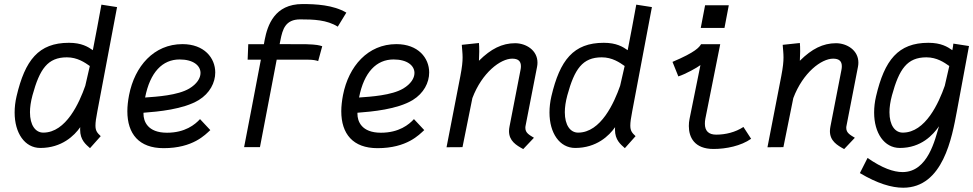

<svg xmlns="http://www.w3.org/2000/svg" viewBox="-20 -712 4708 929"><path d="M137.2 -251C171.9 -377.9 210.4 -434.6 303.7 -434.6C354.5 -434.6 390.1 -409.7 414.6 -392.6L392.6 -296.9C364.3 -215.8 299.8 -70.3 189.5 -70.3C151.4 -70.3 125 -106.4 125 -168.9C125 -192.9 128.9 -220.2 137.2 -251ZM546.4 -677.7 470.7 -689.5C469.7 -679.7 431.6 -480.5 429.2 -469.2C405.8 -485.4 375 -504.9 313.5 -504.9C166.5 -504.9 101.1 -420.9 60.1 -246.1C53.7 -218.8 50.8 -192.4 50.8 -167.5C50.8 -68.4 99.6 3.9 175.3 3.9C278.8 3.9 339.8 -55.7 368.2 -96.7C367.7 -92.3 367.7 -88.4 367.7 -84.5C367.7 -34.2 395.5 -13.2 415.5 4.9L467.3 -53.2C450.2 -69.3 441.9 -79.1 441.9 -104.5C441.9 -120.1 444.8 -141.6 451.2 -173.8Z M682.1 -240.2C706.1 -362.8 766.1 -424.3 849.1 -424.3C915.5 -424.3 950.2 -394.5 950.2 -358.9C950.2 -333.5 932.6 -305.7 896 -283.7C840.3 -250.5 738.3 -244.1 682.1 -240.2ZM862.8 -498.5C724.6 -498.5 631.8 -391.6 604.5 -252C599.1 -224.1 596.2 -197.8 596.2 -173.8C596.2 -64.5 652.3 4.9 771.5 4.9C914.6 4.9 973.1 -60.5 997.6 -82.5L947.8 -135.7C923.8 -109.4 875.5 -69.8 788.1 -69.8C693.4 -69.8 674.3 -126 674.3 -161.1V-166.5C744.6 -171.9 867.2 -182.6 941.9 -228C995.1 -260.7 1021.5 -312 1021.5 -361.3C1021.5 -432.1 967.8 -498.5 862.8 -498.5Z M1614.3 -583 1655.8 -650.9C1591.8 -688.5 1507.8 -692.4 1443.4 -692.4C1308.1 -692.4 1274.4 -589.4 1260.7 -519.5C1258.8 -510.3 1258.3 -505.9 1256.8 -498H1181.2L1178.2 -423.3H1242.2C1229 -351.6 1163.6 -12.2 1161.1 0H1237.8C1238.3 -2 1304.7 -348.1 1318.8 -423.3H1467.8C1495.1 -423.3 1509.8 -419.9 1519.5 -416.5L1539.1 -488.3C1525.4 -492.7 1512.7 -496.6 1462.4 -498C1426.8 -498 1366.2 -498.5 1333 -498.5L1336.9 -517.6C1347.2 -570.3 1360.8 -618.2 1432.6 -618.2C1497.1 -618.2 1561.5 -616.2 1614.3 -583Z M1717.3 -240.2C1741.2 -362.8 1801.3 -424.3 1884.3 -424.3C1950.7 -424.3 1985.4 -394.5 1985.4 -358.9C1985.4 -333.5 1967.8 -305.7 1931.2 -283.7C1875.5 -250.5 1773.4 -244.1 1717.3 -240.2ZM1897.9 -498.5C1759.8 -498.5 1667 -391.6 1639.6 -252C1634.3 -224.1 1631.3 -197.8 1631.3 -173.8C1631.3 -64.5 1687.5 4.9 1806.6 4.9C1949.7 4.9 2008.3 -60.5 2032.7 -82.5L1982.9 -135.7C1959 -109.4 1910.6 -69.8 1823.2 -69.8C1728.5 -69.8 1709.5 -126 1709.5 -161.1V-166.5C1779.8 -171.9 1902.3 -182.6 1977.1 -228C2030.3 -260.7 2056.6 -312 2056.6 -361.3C2056.6 -432.1 2002.9 -498.5 1897.9 -498.5Z M2297.4 -418C2298.3 -433.6 2298.8 -449.2 2298.8 -462.9C2298.8 -480.5 2298.3 -495.1 2297.4 -503.9L2214.4 -495.1C2215.8 -471.7 2218.3 -455.6 2218.3 -434.1C2218.3 -413.1 2215.8 -387.2 2207.5 -344.2L2140.6 0.5L2217.8 0L2265.6 -237.3C2312.5 -361.3 2401.9 -428.2 2458.5 -428.2C2487.8 -428.2 2500.5 -415.5 2500.5 -391.6C2500.5 -386.2 2500 -379.9 2498.5 -373.5L2445.3 -99.6C2443.8 -91.8 2442.9 -84.5 2442.9 -77.6C2442.9 -30.3 2477.5 -9.3 2511.7 9.3L2563.5 -45.4C2542 -58.6 2522 -68.4 2522 -92.8C2522 -96.2 2522 -99.1 2522.9 -103L2578.6 -388.7C2580.1 -396 2580.6 -402.8 2580.6 -409.2C2580.6 -469.2 2524.9 -502.9 2472.2 -502.9C2409.7 -502.9 2355 -475.6 2297.4 -418Z M2725.1 -251C2759.8 -377.9 2798.3 -434.6 2891.6 -434.6C2942.4 -434.6 2978 -409.7 3002.4 -392.6L2980.5 -296.9C2952.1 -215.8 2887.7 -70.3 2777.3 -70.3C2739.3 -70.3 2712.9 -106.4 2712.9 -168.9C2712.9 -192.9 2716.8 -220.2 2725.1 -251ZM3134.3 -677.7 3058.6 -689.5C3057.6 -679.7 3019.5 -480.5 3017.1 -469.2C2993.7 -485.4 2962.9 -504.9 2901.4 -504.9C2754.4 -504.9 2689 -420.9 2647.9 -246.1C2641.6 -218.8 2638.7 -192.4 2638.7 -167.5C2638.7 -68.4 2687.5 3.9 2763.2 3.9C2866.7 3.9 2927.7 -55.7 2956.1 -96.7C2955.6 -92.3 2955.6 -88.4 2955.6 -84.5C2955.6 -34.2 2983.4 -13.2 3003.4 4.9L3055.2 -53.2C3038.1 -69.3 3029.8 -79.1 3029.8 -104.5C3029.8 -120.1 3032.7 -141.6 3039.1 -173.8Z M3391.6 -686.5 3370.6 -576.7H3485.4L3506.3 -686.5ZM3464.8 -498H3372.1C3363.3 -483.9 3347.2 -460.4 3233.9 -412.6L3262.2 -342.3C3298.3 -354 3352.1 -384.3 3369.1 -397L3316.4 -136.7C3314 -125.5 3313 -114.3 3313 -102.1C3313 -48.3 3339.4 8.8 3432.6 8.8C3493.2 8.8 3565.4 -5.9 3614.3 -40.5L3577.1 -97.7C3538.6 -72.3 3490.7 -60.5 3445.3 -60.5C3408.7 -60.5 3390.6 -78.6 3390.6 -113.3C3390.6 -121.1 3391.1 -129.4 3393.1 -138.7Z M3850.1 -418C3851.1 -433.6 3851.6 -449.2 3851.6 -462.9C3851.6 -480.5 3851.1 -495.1 3850.1 -503.9L3767.1 -495.1C3768.6 -471.7 3771 -455.6 3771 -434.1C3771 -413.1 3768.6 -387.2 3760.3 -344.2L3693.4 0.5L3770.5 0L3818.4 -237.3C3865.2 -361.3 3954.6 -428.2 4011.2 -428.2C4040.5 -428.2 4053.2 -415.5 4053.2 -391.6C4053.2 -386.2 4052.7 -379.9 4051.3 -373.5L3998 -99.6C3996.6 -91.8 3995.6 -84.5 3995.6 -77.6C3995.6 -30.3 4030.3 -9.3 4064.5 9.3L4116.2 -45.4C4094.7 -58.6 4074.7 -68.4 4074.7 -92.8C4074.7 -96.2 4074.7 -99.1 4075.7 -103L4131.3 -388.7C4132.8 -396 4133.3 -402.8 4133.3 -409.2C4133.3 -469.2 4077.6 -502.9 4024.9 -502.9C3962.4 -502.9 3907.7 -475.6 3850.1 -418Z M4295.9 -251C4330.6 -377.9 4369.1 -434.6 4462.4 -434.6C4513.2 -434.6 4548.8 -409.7 4573.2 -392.6L4551.3 -296.9C4522.9 -215.8 4458.5 -70.3 4348.1 -70.3C4310.1 -70.3 4283.7 -106.4 4283.7 -168.9C4283.7 -192.9 4287.6 -220.2 4295.9 -251ZM4668.5 -489.3 4592.8 -501C4591.8 -491.2 4590.3 -480.5 4587.9 -469.2C4564.5 -485.4 4533.7 -504.9 4472.2 -504.9C4325.2 -504.9 4259.8 -420.9 4218.8 -246.1C4212.4 -218.8 4209.5 -192.4 4209.5 -167.5C4209.5 -68.4 4258.3 3.9 4334 3.9C4437.5 3.9 4495.1 -60.1 4523.4 -101.1C4504.9 -41 4471.2 120.6 4347.2 120.6C4303.7 120.6 4248.5 101.6 4177.7 52.2L4140.6 125.5C4225.1 175.8 4293.9 196.3 4350.1 196.3C4543.5 196.3 4586.4 -48.3 4609.9 -173.8Z"/></svg>

Font: Fantasque Sans Mono
Style: RegItalic
Weight: 400
Italic angle: -11°
Monospace: yes
Designer: Jany Belluz
Version: Version 1.6.3